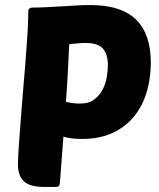

<svg xmlns="http://www.w3.org/2000/svg" viewBox="-20 -740 629 760"><path d="M155 0Q98 0 74.5 -22.5Q51 -45 51 -89Q51 -102 52.5 -130.5Q54 -159 57 -198Q60 -237 63.5 -283Q67 -329 71 -377Q76 -436 79.5 -478.5Q83 -521 85 -551.5Q87 -582 88.5 -602.5Q90 -623 90.5 -638.5Q91 -654 91.5 -667Q92 -680 92 -695Q92 -703 97 -706.5Q102 -710 107 -710Q133 -710 164 -711.5Q195 -713 226 -715Q257 -717 286 -718.5Q315 -720 337 -720Q401 -720 447 -704.5Q493 -689 521.5 -659.5Q550 -630 563.5 -588Q577 -546 577 -492Q577 -433 561.5 -378.5Q546 -324 513 -282Q480 -240 428 -215Q376 -190 304 -190Q261 -190 231 -199L217 -15Q216 -7 213 -3.5Q210 0 201 0ZM317 -570Q304 -570 288 -568.5Q272 -567 254 -565Q252 -523 249 -463Q246 -403 241 -337Q256 -333 270.5 -331.5Q285 -330 297 -330Q332 -330 353.5 -346.5Q375 -363 387 -387Q399 -411 403 -437Q407 -463 407 -482Q407 -525 387.5 -547.5Q368 -570 317 -570Z"/></svg>

Font: Poetsen One
Style: Regular
Weight: 400
Designer: Pablo Impallari, Rodrigo Fuenzalida
Foundry: Pablo Impallari, Rodrigo Fuenzalida
Version: Version 1.001; ttfautohint (v0.93) -l 8 -r 50 -G 200 -x 14 -